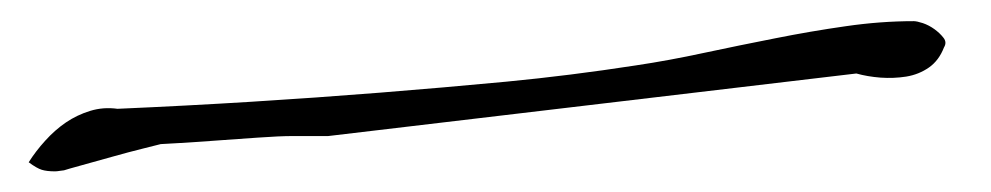

<svg xmlns="http://www.w3.org/2000/svg" viewBox="-20 -165 960 186"><path d="M7.8 -7.8Q14.6 -18.6 23.9 -28.8Q33.2 -39.1 43.9 -46.4Q54.7 -53.7 67.4 -57.6Q80.1 -61.5 93.8 -59.6Q160.2 -62.5 223.1 -66.4Q286.1 -70.3 347.7 -75.2Q409.2 -80.1 470.7 -85.9Q532.2 -91.8 595.7 -101.6Q627.9 -106.4 662.1 -113.8Q696.3 -121.1 731 -127.9Q765.6 -134.8 799.3 -139.6Q833 -144.5 865.2 -144.5Q868.2 -144.5 874 -142.6Q879.9 -140.6 885.3 -136.7Q890.6 -132.8 894 -128.4Q897.5 -124 894.5 -119.1Q889.6 -106.4 879.9 -99.6Q870.1 -92.8 857.9 -90.8Q845.7 -88.9 833 -89.8Q820.3 -90.8 809.6 -93.8L297.9 -33.2H263.7Q251 -33.2 230 -31.7Q209 -30.3 189 -28.8Q168.9 -27.3 153.3 -26.4Q137.7 -25.4 135.7 -25.4Q131.8 -24.4 118.2 -21Q104.5 -17.6 88.9 -13.2Q73.2 -8.8 59.1 -4.9Q44.9 -1 42 0Q41 0 38.1 0.5Q35.2 1 33.2 1Q25.4 1 20.5 -0.5Q15.6 -2 7.8 -7.8Z"/></svg>

Font: Zeyada
Style: Regular
Weight: 400
Version: Version 1.002 2010